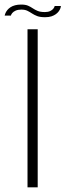

<svg xmlns="http://www.w3.org/2000/svg" viewBox="-26 -800 305 820"><path d="M91.5 0H135V-675H91.5ZM166.5 -726.5Q182.5 -726.5 193.8 -730.2Q205 -734 212.5 -739.5Q220 -745 224.8 -751.5Q229.5 -758 231.8 -764.2Q234 -770.5 234 -774.5H207.5Q207 -770 202.2 -763.5Q197.5 -757 188.2 -752.8Q179 -748.5 166 -748.5Q147 -748.5 135.2 -753.2Q123.5 -758 114 -764.5Q104.5 -771 93.5 -775.8Q82.5 -780.5 64 -780.5Q50 -780.5 38.5 -777.5Q27 -774.5 18.8 -769Q10.5 -763.5 5.5 -757.2Q0.5 -751 -2.2 -745Q-5 -739 -6 -733.5H20.5Q21.5 -738.5 26.5 -744.5Q31.5 -750.5 41.2 -754.8Q51 -759 65 -759Q80.5 -759 90.8 -754Q101 -749 110.8 -742.5Q120.5 -736 133.2 -731.2Q146 -726.5 166.5 -726.5Z"/></svg>

Font: Anybody SemiExpanded ExtraLight
Style: Regular
Weight: 250
Width: 6
Version: Version 1.113;gftools[0.9.25]